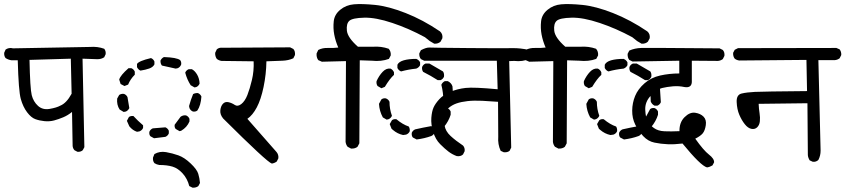

<svg xmlns="http://www.w3.org/2000/svg" viewBox="-29 -784 4077 926"><path d="M344.7 -51.8 330.1 -59.6Q322.3 -68.4 321.3 -80.1L318.4 -244.1Q297.9 -227.5 275.9 -218.3Q253.9 -209 231.9 -203.1Q210 -197.3 185.5 -199.7Q161.1 -202.1 141.1 -209.5Q121.1 -216.8 101.6 -242.7Q82 -268.6 71.3 -306.6Q60.5 -344.7 56.6 -493.2H27.3Q11.7 -495.1 -2 -503.9Q-9.8 -513.7 -8.8 -529.3L-2 -544.9Q11.7 -554.7 30.3 -551.8L31.2 -550.8L405.3 -557.6Q441.4 -560.5 473.6 -548.8Q482.4 -538.1 480.5 -522.5L473.6 -507.8Q459 -498 439.5 -498.5Q419.9 -499 369.1 -501L377.9 -74.2L370.1 -59.6Q360.4 -50.8 344.7 -51.8ZM261.7 -274.4Q276.4 -280.3 290 -294.4Q303.7 -308.6 316.4 -332L312.5 -501L113.3 -495.1Q116.2 -356.4 124 -325.2Q131.8 -293.9 154.3 -273.4Q176.8 -252.9 210.4 -258.8Q244.1 -264.6 261.7 -274.4Z M899.4 121.1 883.8 113.3Q875 78.1 852.1 52.7Q829.1 27.3 802.7 19.5Q776.4 11.7 739.3 11.7Q726.6 9.8 715.8 2.9Q707 -7.8 709 -24.4L715.8 -41Q741.2 -55.7 772 -50.3Q802.7 -44.9 831.5 -34.7Q860.4 -24.4 890.6 4.4Q920.9 33.2 927.2 54.2Q933.6 75.2 935.5 98.6L927.7 113.3Q917 122.1 899.4 121.1ZM713.9 -117.2 696.3 -127Q689.5 -134.8 691.4 -148.4Q696.3 -160.2 708 -165L768.6 -169.9Q780.3 -165 785.2 -153.3V-140.6Q780.3 -128.9 768.6 -124ZM631.8 -148.4Q610.4 -155.3 594.7 -174.8L583 -201.2L592.8 -219.7Q600.6 -225.6 614.3 -224.6Q635.7 -201.2 661.1 -179.7V-167Q656.2 -155.3 643.6 -150.4ZM836.9 -151.4 818.4 -162.1Q811.5 -169.9 813.5 -182.6L841.8 -220.7Q853.5 -229.5 868.2 -227.5Q879.9 -222.7 884.8 -210.9V-198.2Q873 -169.9 844.7 -153.3ZM567.4 -244.1 547.9 -255.9Q533.2 -278.3 536.1 -308.6L545.9 -326.2Q556.6 -333 569.3 -331.1Q581.1 -326.2 585.9 -315.4Q589.8 -294.9 594.7 -262.7Q588.9 -251 578.1 -246.1ZM901.4 -246.1Q889.6 -251 884.8 -262.7L882.8 -272.5Q890.6 -301.8 902.3 -330.1Q912.1 -335.9 925.8 -335Q937.5 -330.1 942.4 -318.4Q939.5 -275.4 922.9 -251Q914.1 -244.1 901.4 -246.1ZM909.2 -362.3 890.6 -373Q873 -400.4 864.3 -433.6Q869.1 -445.3 880.9 -450.2H896.5Q911.1 -442.4 921.9 -423.8Q932.6 -405.3 933.6 -380.9Q928.7 -369.1 918 -364.3ZM571.3 -369.1 552.7 -378.9 545.9 -400.4Q551.8 -420.9 590.8 -455.1H604.5Q616.2 -450.2 621.1 -438.5V-423.8Q599.6 -402.3 588.9 -376ZM648.4 -443.4Q637.7 -448.2 631.8 -460V-475.6Q640.6 -490.2 699.2 -503.9Q710.9 -499 715.8 -487.3V-473.6Q709 -460 690.9 -453.6Q672.9 -447.3 648.4 -443.4ZM818.4 -453.1Q785.2 -460 752 -467.8Q744.1 -477.5 745.1 -492.2Q751 -503.9 761.7 -508.8Q823.2 -506.8 839.8 -494.1Q846.7 -485.4 844.7 -472.7Q839.8 -460 828.1 -455.1Z M1282.2 4.9Q1259.8 -1 1046.9 -212.9Q1031.2 -232.4 1033.7 -252.9Q1036.1 -273.4 1046.9 -284.2Q1057.6 -294.9 1073.7 -291Q1089.8 -287.1 1103.5 -277.8Q1117.2 -268.6 1134.8 -282.2Q1152.3 -295.9 1164.1 -325.7Q1175.8 -355.5 1186 -398.4Q1196.3 -441.4 1194.3 -488.3L1039.1 -490.2Q1026.4 -492.2 1016.6 -500Q1007.8 -512.7 1008.8 -529.3L1016.6 -545.9Q1027.3 -555.7 1044.9 -553.7L1370.1 -555.7L1385.7 -547.9Q1395.5 -537.1 1393.6 -518.6L1385.7 -502.9Q1362.3 -492.2 1333.5 -491.2Q1304.7 -490.2 1255.9 -488.3Q1254.9 -425.8 1242.2 -364.7Q1229.5 -303.7 1209.5 -266.1Q1189.5 -228.5 1164.1 -210.9L1304.7 -50.8Q1315.4 -38.1 1313.5 -20.5L1305.7 -4.9Q1294.9 2.9 1282.2 4.9Z M1664.1 -67.4 1647.5 -76.2Q1639.6 -85.9 1637.7 -99.6L1639.6 -489.3L1523.4 -486.3L1505.9 -494.1Q1496.1 -507.8 1498 -526.4L1505.9 -543Q1526.4 -553.7 1552.2 -552.7Q1578.1 -551.8 1602.5 -554.7Q1588.9 -585.9 1583 -617.2Q1577.1 -648.4 1580.6 -681.2Q1584 -713.9 1611.8 -736.8Q1639.6 -759.8 1677.7 -763.2Q1715.8 -766.6 1779.8 -760.3Q1843.8 -753.9 1927.2 -721.2Q2010.7 -688.5 2092.8 -632.8Q2107.4 -620.1 2104.5 -599.6L2095.7 -583Q2084 -572.3 2065.4 -573.2L2043.9 -585.9L2020.5 -604.5Q1943.4 -646.5 1863.3 -673.3Q1783.2 -700.2 1727.1 -698.7Q1670.9 -697.3 1655.8 -683.6Q1640.6 -669.9 1644 -636.2Q1647.5 -602.5 1697.3 -558.6H1769.5Q1809.6 -561.5 1845.7 -548.8Q1857.4 -535.2 1855.5 -516.6L1846.7 -500Q1809.6 -486.3 1764.6 -491.2L1706.1 -493.2L1704.1 -92.8L1695.3 -76.2Q1683.6 -66.4 1664.1 -67.4ZM1980.5 -111.3 1961.9 -121.1Q1955.1 -129.9 1957 -143.6Q1961.9 -155.3 1973.6 -160.2Q2011.7 -168.9 2050.8 -175.8Q2062.5 -169.9 2067.4 -158.2V-145.5Q2062.5 -132.8 2050.8 -127.9Q2018.6 -116.2 1980.5 -111.3ZM1915 -132.8Q1887.7 -138.7 1866.2 -157.2L1859.4 -163.1L1850.6 -185.5L1861.3 -204.1Q1869.1 -210.9 1882.8 -209Q1913.1 -183.6 1942.4 -173.8Q1948.2 -165 1947.3 -151.4Q1942.4 -139.6 1929.7 -134.8ZM2095.7 -165 2077.1 -175.8Q2070.3 -183.6 2072.3 -197.3Q2090.8 -227.5 2106.4 -257.8Q2114.3 -264.6 2127.9 -262.7Q2139.6 -257.8 2144.5 -246.1V-230.5Q2134.8 -199.2 2112.3 -171.9ZM1835.9 -207 1817.4 -217.8Q1800.8 -248 1798.8 -283.2L1810.5 -304.7Q1819.3 -311.5 1832 -309.6Q1844.7 -304.7 1849.6 -293Q1849.6 -257.8 1861.3 -225.6Q1856.4 -213.9 1844.7 -209ZM2127.9 -274.4Q2114.3 -281.2 2109.4 -294.9Q2109.4 -336.9 2099.6 -375Q2104.5 -386.7 2116.2 -392.6H2130.9Q2148.4 -383.8 2153.3 -367.2L2158.2 -291Q2153.3 -279.3 2141.6 -274.4ZM1810.5 -358.4 1792 -369.1Q1785.2 -378.9 1787.1 -392.6Q1798.8 -418.9 1816.4 -437.5Q1834 -456.1 1854.5 -453.1Q1866.2 -447.3 1871.1 -435.5V-422.9Q1850.6 -404.3 1827.1 -365.2ZM2082 -397.5Q2048.8 -418.9 2011.7 -437.5Q2004.9 -447.3 2006.8 -460.9Q2011.7 -472.7 2023.4 -477.5H2042L2107.4 -439.5Q2114.3 -429.7 2112.3 -414.1Q2107.4 -402.3 2095.7 -397.5ZM1905.3 -439.5Q1893.6 -444.3 1887.7 -456.1V-471.7Q1894.5 -486.3 1918.5 -493.2Q1942.4 -500 1978.5 -500Q1991.2 -495.1 1997.1 -483.4V-469.7Q1991.2 -458 1978.5 -453.1Q1940.4 -449.2 1905.3 -439.5Z M2400.4 -49.8 2385.7 -56.6Q2371.1 -87.9 2374 -125L2373 -293Q2335.9 -295.9 2296.4 -297.9Q2256.8 -299.8 2226.1 -296.4Q2195.3 -293 2172.9 -285.2Q2150.4 -277.3 2133.3 -262.2Q2116.2 -247.1 2113.8 -227.1Q2111.3 -207 2115.2 -179.2Q2119.1 -151.4 2144 -128.4Q2168.9 -105.5 2204.1 -82Q2213.9 -71.3 2211.9 -54.7L2204.1 -39.1Q2192.4 -28.3 2173.8 -31.2Q2152.3 -39.1 2134.3 -52.7Q2116.2 -66.4 2093.8 -88.9Q2071.3 -111.3 2060.1 -147.9Q2048.8 -184.6 2051.3 -215.8Q2053.7 -247.1 2062 -265.6Q2070.3 -284.2 2089.4 -305.2Q2108.4 -326.2 2142.6 -340.8Q2176.8 -355.5 2216.8 -359.9Q2256.8 -364.3 2371.1 -353.5L2367.2 -491.2H2016.6L2001 -499Q1992.2 -509.8 1993.2 -526.4L2001 -542Q2027.3 -555.7 2043 -554.7Q2058.6 -553.7 2233.4 -552.2Q2408.2 -550.8 2443.4 -551.8Q2478.5 -552.7 2523.4 -543Q2533.2 -532.2 2531.2 -514.6L2523.4 -500Q2491.2 -485.4 2451.2 -490.2L2426.8 -489.3L2436.5 -72.3L2428.7 -56.6Q2418 -47.9 2400.4 -49.8Z M2664.1 -67.4 2647.5 -76.2Q2639.6 -85.9 2637.7 -99.6L2639.6 -489.3L2523.4 -486.3L2505.9 -494.1Q2496.1 -507.8 2498 -526.4L2505.9 -543Q2526.4 -553.7 2552.2 -552.7Q2578.1 -551.8 2602.5 -554.7Q2588.9 -585.9 2583 -617.2Q2577.1 -648.4 2580.6 -681.2Q2584 -713.9 2611.8 -736.8Q2639.6 -759.8 2677.7 -763.2Q2715.8 -766.6 2779.8 -760.3Q2843.8 -753.9 2927.2 -721.2Q3010.7 -688.5 3092.8 -632.8Q3107.4 -620.1 3104.5 -599.6L3095.7 -583Q3084 -572.3 3065.4 -573.2L3043.9 -585.9L3020.5 -604.5Q2943.4 -646.5 2863.3 -673.3Q2783.2 -700.2 2727.1 -698.7Q2670.9 -697.3 2655.8 -683.6Q2640.6 -669.9 2644 -636.2Q2647.5 -602.5 2697.3 -558.6H2769.5Q2809.6 -561.5 2845.7 -548.8Q2857.4 -535.2 2855.5 -516.6L2846.7 -500Q2809.6 -486.3 2764.6 -491.2L2706.1 -493.2L2704.1 -92.8L2695.3 -76.2Q2683.6 -66.4 2664.1 -67.4ZM2980.5 -111.3 2961.9 -121.1Q2955.1 -129.9 2957 -143.6Q2961.9 -155.3 2973.6 -160.2Q3011.7 -168.9 3050.8 -175.8Q3062.5 -169.9 3067.4 -158.2V-145.5Q3062.5 -132.8 3050.8 -127.9Q3018.6 -116.2 2980.5 -111.3ZM2915 -132.8Q2887.7 -138.7 2866.2 -157.2L2859.4 -163.1L2850.6 -185.5L2861.3 -204.1Q2869.1 -210.9 2882.8 -209Q2913.1 -183.6 2942.4 -173.8Q2948.2 -165 2947.3 -151.4Q2942.4 -139.6 2929.7 -134.8ZM3095.7 -165 3077.1 -175.8Q3070.3 -183.6 3072.3 -197.3Q3090.8 -227.5 3106.4 -257.8Q3114.3 -264.6 3127.9 -262.7Q3139.6 -257.8 3144.5 -246.1V-230.5Q3134.8 -199.2 3112.3 -171.9ZM2835.9 -207 2817.4 -217.8Q2800.8 -248 2798.8 -283.2L2810.5 -304.7Q2819.3 -311.5 2832 -309.6Q2844.7 -304.7 2849.6 -293Q2849.6 -257.8 2861.3 -225.6Q2856.4 -213.9 2844.7 -209ZM3127.9 -274.4Q3114.3 -281.2 3109.4 -294.9Q3109.4 -336.9 3099.6 -375Q3104.5 -386.7 3116.2 -392.6H3130.9Q3148.4 -383.8 3153.3 -367.2L3158.2 -291Q3153.3 -279.3 3141.6 -274.4ZM2810.5 -358.4 2792 -369.1Q2785.2 -378.9 2787.1 -392.6Q2798.8 -418.9 2816.4 -437.5Q2834 -456.1 2854.5 -453.1Q2866.2 -447.3 2871.1 -435.5V-422.9Q2850.6 -404.3 2827.1 -365.2ZM3082 -397.5Q3048.8 -418.9 3011.7 -437.5Q3004.9 -447.3 3006.8 -460.9Q3011.7 -472.7 3023.4 -477.5H3042L3107.4 -439.5Q3114.3 -429.7 3112.3 -414.1Q3107.4 -402.3 3095.7 -397.5ZM2905.3 -439.5Q2893.6 -444.3 2887.7 -456.1V-471.7Q2894.5 -486.3 2918.5 -493.2Q2942.4 -500 2978.5 -500Q2991.2 -495.1 2997.1 -483.4V-469.7Q2991.2 -458 2978.5 -453.1Q2940.4 -449.2 2905.3 -439.5Z M3380.9 23.4Q3350.6 15.6 3262.7 -91.8Q3223.6 -86.9 3190.9 -88.4Q3158.2 -89.8 3127.4 -96.2Q3096.7 -102.5 3073.2 -127.4Q3049.8 -152.3 3034.7 -183.1Q3019.5 -213.9 3020 -251Q3020.5 -288.1 3034.2 -321.3Q3047.9 -354.5 3079.6 -382.3Q3111.3 -410.2 3155.3 -419.9Q3199.2 -429.7 3247.1 -429.7V-491.2L3021.5 -487.3L3005.9 -495.1Q2997.1 -505.9 2998 -524.4L3005.9 -540Q3032.2 -551.8 3064 -552.7Q3095.7 -553.7 3441.4 -550.8L3457 -543Q3466.8 -532.2 3464.8 -514.6L3457 -499Q3446.3 -491.2 3433.6 -490.2L3307.6 -491.2V-387.7Q3305.7 -358.4 3271.5 -364.3Q3245.1 -370.1 3216.3 -367.7Q3187.5 -365.2 3163.6 -359.4Q3139.6 -353.5 3110.4 -323.2Q3081.1 -293 3083 -253.9Q3085 -214.8 3095.2 -197.8Q3105.5 -180.7 3125 -166.5Q3144.5 -152.3 3175.3 -150.9Q3206.1 -149.4 3248 -151.4Q3247.1 -193.4 3272.5 -218.8Q3297.9 -244.1 3323.7 -240.2Q3349.6 -236.3 3364.3 -221.2Q3378.9 -206.1 3375 -180.2Q3371.1 -154.3 3360.4 -141.1Q3349.6 -127.9 3324.2 -115.2Q3364.3 -58.6 3390.1 -38.6Q3416 -18.6 3415 -1L3407.2 13.7Q3394.5 21.5 3380.9 23.4Z M3890.6 -3.9 3876 -10.7Q3868.2 -23.4 3867.2 -36.1L3865.2 -286.1L3629.9 -283.2Q3630.9 -258.8 3634.3 -237.8Q3637.7 -216.8 3635.7 -198.7Q3633.8 -180.7 3622.6 -169.9Q3611.3 -159.2 3594.7 -162.6Q3578.1 -166 3563 -185.1Q3547.9 -204.1 3536.6 -230.5Q3525.4 -256.8 3523.9 -292Q3522.5 -327.1 3547.9 -333Q3573.2 -338.9 3611.8 -340.8Q3650.4 -342.8 3863.3 -344.7L3860.4 -495.1L3536.1 -492.2Q3523.4 -494.1 3514.6 -501Q3505.9 -511.7 3506.8 -529.3L3514.6 -543.9L3530.3 -551.8L4004.9 -552.7L4020.5 -545.9Q4029.3 -534.2 4028.3 -518.6L4020.5 -502.9Q4009.8 -495.1 3998 -494.1H3918L3928.7 -57.6Q3928.7 -33.2 3918 -12.7Q3907.2 -2 3890.6 -3.9Z"/></svg>

Font: JasonHandwriting2
Style: Regular
Weight: 400
Version: Version 1.05.10